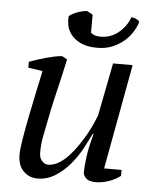

<svg xmlns="http://www.w3.org/2000/svg" viewBox="-52 -755 646 811"><g transform="rotate(5 271.0 -349.5)"><path d="M488 -55V-30Q468 -14 439.5 -4Q411 6 384 6Q355 6 342.5 -6Q330 -18 330 -32Q330 -50 335 -92.5Q340 -135 357 -196H353Q340 -168 320.5 -132Q301 -96 274 -64Q247 -32 212.5 -10Q178 12 136 12Q101 12 77 -12.5Q53 -37 53 -82Q53 -104 60 -147Q67 -190 77 -241Q87 -292 98.5 -345.5Q110 -399 119 -442L58 -451V-476Q74 -482 92.5 -488Q111 -494 129.5 -499Q148 -504 165 -507.5Q182 -511 196 -512L218 -500Q202 -425 185.5 -357.5Q169 -290 155 -215Q150 -191 144.5 -161.5Q139 -132 139 -97Q139 -76 150.5 -63Q162 -50 177 -50Q199 -50 221 -63Q243 -76 262.5 -97Q282 -118 299.5 -143.5Q317 -169 331 -194Q345 -219 354.5 -240.5Q364 -262 369 -275L413 -500H496L414 -55ZM341 -560Q296 -560 269 -573.5Q242 -587 228 -606Q214 -625 210.5 -646Q207 -667 209 -683Q225 -695 244 -702Q263 -709 284 -711L309 -698V-621Q315 -616 324.5 -612Q334 -608 350 -608Q394 -608 427 -635.5Q460 -663 473 -701Q482 -701 492.5 -696.5Q503 -692 508 -685Q502 -664 488.5 -642Q475 -620 454 -602Q433 -584 405 -572Q377 -560 341 -560Z"/></g></svg>

Font: PTSerifItalic
Style: Italic
Weight: 400
Italic angle: -12°
Designer: A.Korolkova, O.Umpeleva, V.Yefimov
Foundry: ParaType Ltd
Version: Version 1.000W OFL